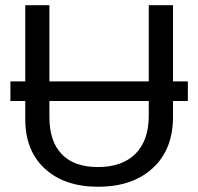

<svg xmlns="http://www.w3.org/2000/svg" viewBox="-20 -708 762 738"><path d="M20 -319.8V-395H77.1V-688H169.9V-395H551.8V-688H645V-395H702.1V-319.8H645V-258.8Q645 -133.3 567.1 -61.8Q489.3 9.8 356.9 9.8Q228.5 9.8 152.8 -59.3Q77.1 -128.4 77.1 -250V-319.8ZM356 -65.9Q449.7 -65.9 500.7 -116.9Q551.8 -168 551.8 -264.2V-319.8H169.9V-257.8Q169.9 -164.1 217.8 -115Q265.6 -65.9 356 -65.9Z"/></svg>

Font: Libra Sans Modern
Style: Regular
Weight: 400
Foundry: Stefan Peev, Context Ltd
Version: Version 1.000